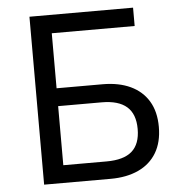

<svg xmlns="http://www.w3.org/2000/svg" viewBox="-51 -754 756 803"><g transform="rotate(-5 327.0 -352.5)"><path d="M102 0V-705H537V-628H189V-397H382Q450 -397 499 -374Q548 -351 574.5 -307Q601 -263 601 -199Q601 -135 574.5 -90.5Q548 -46 498.5 -23Q449 0 381 0ZM189 -74H371Q443 -74 477.5 -104.5Q512 -135 512 -198Q512 -261 477 -291.5Q442 -322 372 -322H189Z"/></g></svg>

Font: Nunito Sans 7pt SemiCondensed
Style: Regular
Weight: 400
Width: 4
Designer: Vernon Adams
Foundry: Vernon Adams
Version: Version 3.101;gftools[0.9.27]